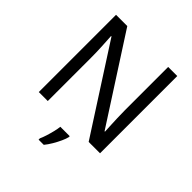

<svg xmlns="http://www.w3.org/2000/svg" viewBox="-248 -874 1255 1255"><g transform="rotate(45 380.0 -246.5)"><path d="M663 0H558L176 -593H172Q174 -558 177 -506Q180 -454 180 -399V0H97V-714H201L582 -123H586Q585 -139 583.5 -171Q582 -203 580.5 -241Q579 -279 579 -311V-714H663ZM444 70Q440 88 427.5 115.5Q415 143 398.5 171Q382 199 364 221H316V209Q324 192 332.5 165.5Q341 139 348 110.5Q355 82 357 61H444Z"/></g></svg>

Font: Noto Sans Vithkuqi
Style: Regular
Weight: 400
Version: Version 1.001